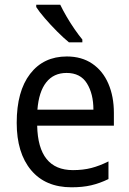

<svg xmlns="http://www.w3.org/2000/svg" viewBox="-20 -786 550 816"><path d="M264 -546Q327 -546 372 -515.5Q417 -485 440.5 -430.5Q464 -376 464 -306V-252H138Q142 -63 290 -63Q333 -63 368 -72Q403 -81 441 -100V-25Q404 -7 367.5 1.5Q331 10 284 10Q173 10 112 -63Q51 -136 51 -264Q51 -398 108 -472Q165 -546 264 -546ZM263 -476Q208 -476 176.5 -436Q145 -396 139 -320H377Q377 -387 349.5 -431.5Q322 -476 263 -476ZM236 -766Q247 -743 263 -715.5Q279 -688 297 -662Q315 -636 330 -618V-606H273Q251 -624 223 -652Q195 -680 170.5 -708.5Q146 -737 134 -756V-766Z"/></svg>

Font: Noto Sans Tamil SemiCondensed
Style: Regular
Weight: 400
Width: 4
Designer: Jelle Bosma - Monotype Design Team
Foundry: Monotype Imaging Inc.
Version: Version 2.004; ttfautohint (v1.8.4.7-5d5b)